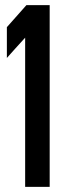

<svg xmlns="http://www.w3.org/2000/svg" viewBox="-20 -731 239 749"><path d="M6.8 -504.9V-625L83 -710.9H173.8V-2H78.1V-584Q59.1 -563 38.6 -540.5Q18.1 -518.1 6.8 -504.9Z"/></svg>

Font: Fundamental  Brigade Condensed
Style: Regular
Weight: 400
Width: 3
Designer: Peter Wiegel, original typeface by Carl Albert Fahrenwaldt 1901
Foundry: Peter Wiegel
Version: Version 0.000 2012 initial release